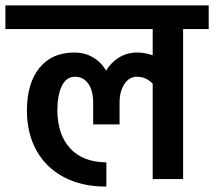

<svg xmlns="http://www.w3.org/2000/svg" viewBox="-55 -665 795 713"><path d="M720 -557H625V0H512V-354Q488 -380 453 -380Q425 -380 407 -353Q389 -326 389 -284V-203H291V-284Q291 -328 273 -354Q255 -380 223 -380Q192 -380 175 -346.5Q158 -313 158 -254Q159 -164 206 -113.5Q253 -63 340 -62V28Q249 28 182.5 -7Q116 -42 80.5 -106Q45 -170 45 -254Q45 -356 91.5 -413Q138 -470 221 -470Q259 -470 289.5 -452.5Q320 -435 339 -403Q359 -435 388.5 -452.5Q418 -470 455 -470Q480 -470 512 -460V-557H-35V-645H720Z"/></svg>

Font: Akshar Medium
Style: Regular
Weight: 500
Designer: Tall Chai
Foundry: Tall Chai
Version: Version 1.000